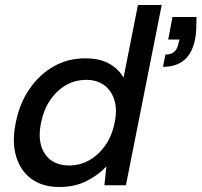

<svg xmlns="http://www.w3.org/2000/svg" viewBox="-20 -740 805 767"><path d="M765 -672Q765 -646 764 -623.5Q763 -601 759 -582Q748 -527 716 -500Q684 -473 631 -473L641 -522Q664 -522 676.5 -533.5Q689 -545 693 -567L697 -582H652L669 -672ZM481 -415 470 -412 531 -720H626L483 0H397L405 -75Q373 -41 326 -17Q279 7 218 7Q150 7 106 -25Q62 -57 44.5 -115Q27 -173 43 -250Q58 -327 98 -385Q138 -443 195 -475Q252 -507 320 -507Q385 -507 425 -480.5Q465 -454 481 -415ZM144 -250Q128 -173 159 -126Q190 -79 257 -79Q298 -79 335 -99Q372 -119 399.5 -157.5Q427 -196 438 -250Q449 -304 436.5 -342Q424 -380 395 -400.5Q366 -421 325 -421Q280 -421 243 -399.5Q206 -378 180 -339.5Q154 -301 144 -250Z"/></svg>

Font: Albert Sans Medium
Style: Italic
Weight: 500
Italic angle: -11.25°
Designer: Andreas Rasmussen
Foundry: a.Foundry
Version: Version 1.025